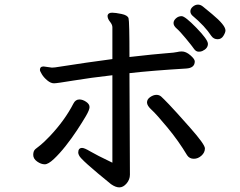

<svg xmlns="http://www.w3.org/2000/svg" viewBox="-20 -780 1040 832"><path d="M174 -68Q158 -68 141 -80Q124 -92 124 -109Q124 -126 133.5 -134Q143 -142 155 -151Q167 -160 196 -190Q261 -259 298 -331Q307 -349 324 -349Q338 -349 353 -339Q368 -329 368 -316Q368 -304 352.5 -277.5Q337 -251 314 -216Q291 -181 264.5 -147.5Q238 -114 213.5 -91Q189 -68 174 -68ZM820 -92Q801 -92 791 -107Q754 -169 705.5 -227.5Q657 -286 637 -304Q617 -322 617 -336Q617 -350 631 -359.5Q645 -369 658 -369Q670 -369 678.5 -361.5Q687 -354 712.5 -327.5Q738 -301 803 -227.5Q868 -154 868 -137Q868 -119 853 -105.5Q838 -92 820 -92ZM841 -556Q829 -556 820.5 -568.5Q812 -581 785.5 -613Q759 -645 745.5 -656.5Q732 -668 732 -680Q732 -691 742.5 -700.5Q753 -710 767 -710Q782 -710 831.5 -659Q881 -608 881 -590Q881 -570 857 -559Q851 -556 841 -556ZM497 32Q481 32 461 18Q329 -89 323 -106Q319 -113 319 -119Q319 -139 336 -139Q346 -139 371 -124Q396 -109 467 -75V-454Q371 -443 298.5 -431Q226 -419 214 -419Q200 -419 185 -431.5Q170 -444 161.5 -458Q153 -472 153 -477Q153 -492 169 -492L205 -487L219 -488Q366 -511 467 -524V-662Q467 -673 456.5 -686Q446 -699 446 -712Q448 -725 466 -725Q480 -725 506.5 -719.5Q533 -714 537 -701Q541 -688 541 -533Q656 -546 697.5 -549Q739 -552 747.5 -554.5Q756 -557 768 -557Q786 -557 805 -540.5Q824 -524 824 -514Q824 -485 786 -483Q637 -474 541 -463L543 -23Q543 -2 528.5 15Q514 32 497 32ZM923 -610Q906 -610 896 -624Q868 -667 813 -713Q805 -721 805 -731Q805 -742 815.5 -751Q826 -760 838 -760Q849 -760 859.5 -751.5Q870 -743 899 -719Q957 -671 957 -648Q957 -639 948 -624.5Q939 -610 923 -610Z"/></svg>

Font: LXGW WenKai Lite
Style: Bold
Weight: 700
Designer: LXGW / Fontworks Inc.
Foundry: LXGW / Fontworks Inc.
Version: Version 1.330;April 28, 2024